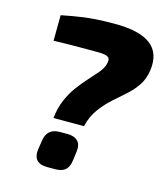

<svg xmlns="http://www.w3.org/2000/svg" viewBox="-107 -794 756 877"><g transform="rotate(15 270.5 -356.0)"><path d="M330 -712Q445 -712 497.5 -672Q550 -632 539 -550Q533 -507 512.5 -476.5Q492 -446 463 -420.5Q434 -395 404.5 -368.5Q375 -342 349.5 -307.5Q324 -273 312 -224H168Q173 -272 189.5 -310.5Q206 -349 228.5 -379.5Q251 -410 273.5 -434.5Q296 -459 313.5 -479.5Q331 -500 338 -519Q348 -549 335.5 -558Q323 -567 288 -567Q234 -567 200.5 -567Q167 -567 139.5 -566.5Q112 -566 77 -565L78 -686Q109 -692 134 -696.5Q159 -701 186 -704.5Q213 -708 247 -710Q281 -712 330 -712ZM249 -170Q281 -170 297.5 -153.5Q314 -137 310 -104L304 -59Q300 -29 284 -14.5Q268 0 235 0H198Q130 0 137 -66L144 -110Q152 -170 213 -170Z"/></g></svg>

Font: Exo 2 ExtraBold
Style: Italic
Weight: 800
Italic angle: -8°
Designer: Natanael Gama
Foundry: Natanael Gama
Version: Version 2.010